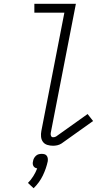

<svg xmlns="http://www.w3.org/2000/svg" viewBox="-20 -760 590 1017"><path d="M261 12Q245 12 230.5 7.5Q216 3 207.5 -8.5Q199 -20 197.5 -35.5Q196 -51 199 -66L321 -693H162V-740H382L249 -57Q247 -49 250 -41Q253 -33 261 -33Q265 -33 269.5 -34Q274 -35 277 -37L444 -156L473 -119L306 0Q295 7 283.5 9.5Q272 12 261 12ZM158 237 128 209Q144 193 156.5 173Q169 153 177 132Q171 131 165.5 128Q160 125 157 119.5Q154 114 153.5 107.5Q153 101 155 94Q156 86 160 78.5Q164 71 170.5 65Q177 59 185 57Q193 55 201 55Q209 55 216 57Q223 59 227.5 65Q232 71 233 78.5Q234 86 233 94Q225 132 207 169.5Q189 207 158 237Z"/></svg>

Font: Lode Dark Term
Style: Italic
Weight: 400
Italic angle: -11°
Monospace: yes
Designer: Belleve Invis
Foundry: Belleve Invis
Version: Version 29.2.0